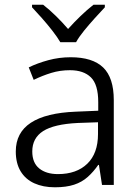

<svg xmlns="http://www.w3.org/2000/svg" viewBox="-20 -785 584 815"><path d="M280 -542Q373 -542 418 -498.5Q463 -455 463 -360V0H413L400 -85H397Q377 -56 352.5 -34Q328 -12 294.5 -1Q261 10 213 10Q163 10 125.5 -7Q88 -24 67.5 -58Q47 -92 47 -142Q47 -222 111 -264Q175 -306 302 -311L397 -315V-351Q397 -426 366 -456.5Q335 -487 277 -487Q235 -487 197.5 -475.5Q160 -464 123 -446L102 -499Q139 -517 185 -529.5Q231 -542 280 -542ZM310 -263Q209 -258 163 -228.5Q117 -199 117 -142Q117 -94 146.5 -70Q176 -46 226 -46Q305 -46 350.5 -90Q396 -134 396 -216V-266ZM236 -606Q223 -628 202 -655Q181 -682 157.5 -708.5Q134 -735 116 -754V-765H163Q190 -744 217.5 -717Q245 -690 269 -662Q294 -690 322 -717Q350 -744 377 -765H425V-754Q407 -735 383 -708.5Q359 -682 337 -655Q315 -628 303 -606Z"/></svg>

Font: Noto Sans Oriya Light
Style: Regular
Weight: 300
Version: Version 2.003